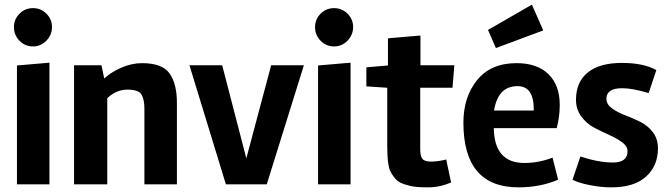

<svg xmlns="http://www.w3.org/2000/svg" viewBox="-20 -794 2882 827"><path d="M193 0H53V-512L193 -524ZM40 -677Q40 -711 64 -735Q88 -759 122 -759Q156 -759 180 -735Q204 -711 204 -677.5Q204 -644 180 -619Q156 -594 122 -594Q88 -594 64 -618.5Q40 -643 40 -677Z M592 -522Q679 -522 710.5 -477.5Q742 -433 742 -351V0H602V-326Q602 -365 589.5 -386.5Q577 -408 529 -408Q481 -408 442 -371V0H299V-513H417L429 -456Q458 -483 502.5 -502.5Q547 -522 592 -522Z M1041 -112 1148 -513H1289L1129 0H953L796 -513H937Z M1490 0H1350V-512L1490 -524ZM1337 -677Q1337 -711 1361 -735Q1385 -759 1419 -759Q1453 -759 1477 -735Q1501 -711 1501 -677.5Q1501 -644 1477 -619Q1453 -594 1419 -594Q1385 -594 1361 -618.5Q1337 -643 1337 -677Z M1648 -165V-416L1558 -422V-504L1651 -512V-629L1791 -641V-513H1937L1929 -416H1790V-152Q1790 -123 1799 -110.5Q1808 -98 1837 -98Q1866 -98 1902 -107L1923 -8Q1874 13 1823.5 13Q1773 13 1747.5 7Q1722 1 1705.5 -7Q1689 -15 1677.5 -30.5Q1666 -46 1660.5 -58Q1655 -70 1652 -92Q1648 -122 1648 -165Z M2320 -663 2116 -587 2082 -665 2271 -774ZM2107 -242Q2109 -92 2239 -92Q2300 -92 2360 -115L2384 -20Q2307 13 2213 13Q1976 13 1976 -266Q1976 -376 2035 -449Q2094 -522 2205 -522Q2294 -522 2342.5 -474.5Q2391 -427 2391 -342Q2391 -292 2378 -242ZM2279 -318V-324Q2279 -423 2209 -423Q2125 -423 2108 -318Z M2660 -414Q2592 -414 2592 -369Q2592 -345 2615 -328Q2638 -311 2670.5 -298.5Q2703 -286 2735.5 -270.5Q2768 -255 2791 -226Q2814 -197 2814 -155Q2814 -80 2763 -33.5Q2712 13 2613 13Q2568 13 2518.5 3Q2469 -7 2446 -20L2480 -120Q2558 -94 2620.5 -94Q2683 -94 2683 -143Q2683 -164 2660 -181Q2637 -198 2604.5 -212.5Q2572 -227 2539.5 -244Q2507 -261 2484 -292Q2461 -323 2461 -364Q2461 -441 2512 -482Q2563 -523 2658 -523Q2753 -523 2807 -492L2774 -393Q2705 -414 2660 -414Z"/></svg>

Font: Rambla
Style: Bold
Weight: 700
Designer: Martin Sommaruga
Foundry: Martin Sommaruga
Version: Version 1.001